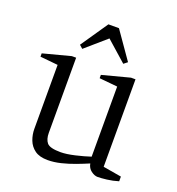

<svg xmlns="http://www.w3.org/2000/svg" viewBox="-130 -809 851 924"><g transform="rotate(20 295.5 -347.0)"><path d="M216 10Q174 10 150 -7.5Q126 -25 115.5 -52.5Q105 -80 105 -110V-437L14 -446V-463L155 -500H177V-115Q177 -82 192 -64.5Q207 -47 262 -47Q291 -47 334 -57Q377 -67 410 -78V-437L317 -446V-463L458 -500H481V-52L575 -36V-12Q546 -3 516.5 0.5Q487 4 470 4Q454 4 436.5 -9Q419 -22 415 -45Q387 -33 352.5 -20Q318 -7 283 1.5Q248 10 216 10ZM190 -550 173 -565 268 -704H322L419 -565L400 -550L296 -642Z"/></g></svg>

Font: Manuale Light
Style: Regular
Weight: 300
Designer: Eduardo Tunni / Pablo Cosgaya
Foundry: Eduardo Tunni / Pablo Cosgaya
Version: Version 1.002